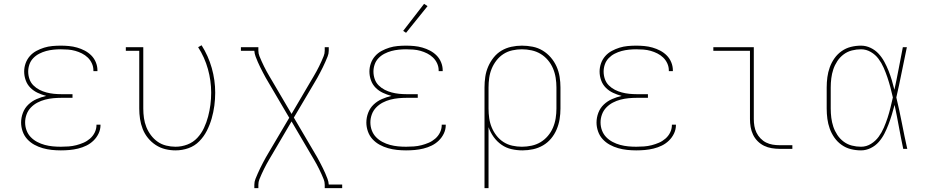

<svg xmlns="http://www.w3.org/2000/svg" viewBox="-20 -776 4840 1001"><path d="M297 8Q273 8 249.5 5.5Q226 3 203 -3.5Q180 -10 159 -21.5Q138 -33 122 -50.5Q106 -68 98 -91Q90 -114 90 -137Q90 -163 99.5 -188Q109 -213 128 -231Q147 -249 171 -259.5Q195 -270 221 -276Q198 -282 176.5 -292Q155 -302 138.5 -318.5Q122 -335 114 -357.5Q106 -380 106 -403Q106 -425 113.5 -446Q121 -467 135.5 -483.5Q150 -500 169.5 -510.5Q189 -521 210 -527.5Q231 -534 253 -536Q275 -538 297 -538Q318 -538 339.5 -536Q361 -534 382 -528Q403 -522 422 -512Q441 -502 456 -487Q471 -472 479.5 -451.5Q488 -431 488 -410Q488 -408 488 -407Q488 -406 488 -405H467Q467 -406 467 -407Q467 -408 467 -409Q467 -428 459 -445.5Q451 -463 437.5 -476Q424 -489 407 -497.5Q390 -506 372 -511Q354 -516 335 -517.5Q316 -519 297 -519Q278 -519 258.5 -517Q239 -515 220.5 -510Q202 -505 184.5 -496Q167 -487 153.5 -473Q140 -459 133.5 -440.5Q127 -422 127 -403Q127 -383 133.5 -364Q140 -345 154 -331Q168 -317 185.5 -308Q203 -299 222 -294Q241 -289 260.5 -287Q280 -285 300 -285H358V-266H300Q279 -266 257.5 -264Q236 -262 215 -256.5Q194 -251 175 -241Q156 -231 141 -215.5Q126 -200 118.5 -179.5Q111 -159 111 -138Q111 -116 118.5 -96Q126 -76 140.5 -61Q155 -46 174 -36Q193 -26 213.5 -20.5Q234 -15 255 -13Q276 -11 297 -11Q317 -11 337.5 -12.5Q358 -14 377.5 -19Q397 -24 415.5 -32Q434 -40 449.5 -53.5Q465 -67 474 -85.5Q483 -104 483 -124Q483 -125 483 -125.5Q483 -126 483 -126H504Q504 -126 504 -125Q504 -124 504 -124Q504 -101 494 -80Q484 -59 467.5 -43Q451 -27 430.5 -17Q410 -7 387.5 -1.5Q365 4 342.5 6Q320 8 297 8Z M895 8Q868 8 841.5 1.5Q815 -5 792 -20Q769 -35 751.5 -56.5Q734 -78 724 -103.5Q714 -129 710 -156Q706 -183 706 -210V-511H636V-530H727V-210Q727 -185 730.5 -160.5Q734 -136 743 -113.5Q752 -91 767 -71Q782 -51 802 -37Q822 -23 846.5 -17Q871 -11 895 -11Q927 -11 957 -22.5Q987 -34 1008.5 -57Q1030 -80 1043.5 -109Q1057 -138 1065 -168.5Q1073 -199 1077 -230Q1081 -261 1081 -293Q1081 -355 1064 -416Q1047 -477 1013 -530L1031 -540Q1066 -485 1084 -421.5Q1102 -358 1102 -293Q1102 -259 1097.5 -225Q1093 -191 1083.5 -158Q1074 -125 1058.5 -94.5Q1043 -64 1019 -39.5Q995 -15 962.5 -3.5Q930 8 895 8Z M1306 205V187Q1306 171 1312 156.5Q1318 142 1324 128Q1330 114 1337 100Q1344 86 1351 72.5Q1358 59 1365.5 45.5Q1373 32 1381 19L1488 -162L1381 -344Q1373 -357 1365.5 -370.5Q1358 -384 1351 -397.5Q1344 -411 1337 -425Q1330 -439 1324 -453Q1318 -467 1312.5 -481.5Q1307 -496 1306 -511H1236V-530H1327V-512Q1327 -497 1332.5 -483.5Q1338 -470 1344 -456.5Q1350 -443 1356.5 -430Q1363 -417 1370 -404Q1377 -391 1384.5 -378.5Q1392 -366 1399 -354L1500 -182L1601 -354Q1608 -366 1615.5 -378.5Q1623 -391 1630 -404Q1637 -417 1643.5 -430Q1650 -443 1656 -456.5Q1662 -470 1667.5 -483.5Q1673 -497 1673 -512V-530H1694V-512Q1694 -496 1688 -481.5Q1682 -467 1676 -453Q1670 -439 1663 -425Q1656 -411 1649 -397.5Q1642 -384 1634.5 -370.5Q1627 -357 1619 -344L1512 -163L1619 19Q1627 32 1634.5 45.5Q1642 59 1649 72.5Q1656 86 1663 100Q1670 114 1676 128Q1682 142 1687.5 156.5Q1693 171 1694 186H1764V205H1673V187Q1673 172 1667.5 158.5Q1662 145 1656 131.5Q1650 118 1643.5 105Q1637 92 1630 79Q1623 66 1615.5 53.5Q1608 41 1601 29L1500 -143L1399 29Q1392 41 1384.5 53.5Q1377 66 1370 79Q1363 92 1356.5 105Q1350 118 1344 131.5Q1338 145 1332.5 158.5Q1327 172 1327 187V205Z M2097 8Q2073 8 2049.5 5.5Q2026 3 2003 -3.5Q1980 -10 1959 -21.5Q1938 -33 1922 -50.5Q1906 -68 1898 -91Q1890 -114 1890 -137Q1890 -163 1899.5 -188Q1909 -213 1928 -231Q1947 -249 1971 -259.5Q1995 -270 2021 -276Q1998 -282 1976.5 -292Q1955 -302 1938.5 -318.5Q1922 -335 1914 -357.5Q1906 -380 1906 -403Q1906 -425 1913.5 -446Q1921 -467 1935.5 -483.5Q1950 -500 1969.5 -510.5Q1989 -521 2010 -527.5Q2031 -534 2053 -536Q2075 -538 2097 -538Q2118 -538 2139.5 -536Q2161 -534 2182 -528Q2203 -522 2222 -512Q2241 -502 2256 -487Q2271 -472 2279.5 -451.5Q2288 -431 2288 -410Q2288 -408 2288 -407Q2288 -406 2288 -405H2267Q2267 -406 2267 -407Q2267 -408 2267 -409Q2267 -428 2259 -445.5Q2251 -463 2237.5 -476Q2224 -489 2207 -497.5Q2190 -506 2172 -511Q2154 -516 2135 -517.5Q2116 -519 2097 -519Q2078 -519 2058.5 -517Q2039 -515 2020.5 -510Q2002 -505 1984.5 -496Q1967 -487 1953.5 -473Q1940 -459 1933.5 -440.5Q1927 -422 1927 -403Q1927 -383 1933.5 -364Q1940 -345 1954 -331Q1968 -317 1985.5 -308Q2003 -299 2022 -294Q2041 -289 2060.5 -287Q2080 -285 2100 -285H2158V-266H2100Q2079 -266 2057.5 -264Q2036 -262 2015 -256.5Q1994 -251 1975 -241Q1956 -231 1941 -215.5Q1926 -200 1918.5 -179.5Q1911 -159 1911 -138Q1911 -116 1918.5 -96Q1926 -76 1940.5 -61Q1955 -46 1974 -36Q1993 -26 2013.5 -20.5Q2034 -15 2055 -13Q2076 -11 2097 -11Q2117 -11 2137.5 -12.5Q2158 -14 2177.5 -19Q2197 -24 2215.5 -32Q2234 -40 2249.5 -53.5Q2265 -67 2274 -85.5Q2283 -104 2283 -124Q2283 -125 2283 -125.5Q2283 -126 2283 -126H2304Q2304 -126 2304 -125Q2304 -124 2304 -124Q2304 -101 2294 -80Q2284 -59 2267.5 -43Q2251 -27 2230.5 -17Q2210 -7 2187.5 -1.5Q2165 4 2142.5 6Q2120 8 2097 8ZM2097 -605 2082 -615 2191 -756 2209 -744Z M2506 205V-320Q2506 -348 2510 -375.5Q2514 -403 2525 -428.5Q2536 -454 2553.5 -476Q2571 -498 2594.5 -512Q2618 -526 2645.5 -532Q2673 -538 2701 -538Q2729 -538 2757 -532.5Q2785 -527 2809 -512.5Q2833 -498 2851.5 -476.5Q2870 -455 2881.5 -429.5Q2893 -404 2897.5 -376Q2902 -348 2902 -320V-210Q2902 -182 2897.5 -154.5Q2893 -127 2882 -101Q2871 -75 2853 -53.5Q2835 -32 2811 -18Q2787 -4 2759.5 2Q2732 8 2704 8Q2675 8 2646.5 1.5Q2618 -5 2594.5 -21.5Q2571 -38 2554 -61.5Q2537 -85 2527 -113V205ZM2701 -11Q2726 -11 2751.5 -16.5Q2777 -22 2798.5 -35Q2820 -48 2836.5 -67.5Q2853 -87 2863 -110.5Q2873 -134 2877 -159.5Q2881 -185 2881 -210V-320Q2881 -345 2877 -370.5Q2873 -396 2863 -419.5Q2853 -443 2836.5 -462.5Q2820 -482 2798.5 -495Q2777 -508 2751.5 -513.5Q2726 -519 2701 -519Q2676 -519 2651 -513.5Q2626 -508 2605 -494.5Q2584 -481 2568.5 -461Q2553 -441 2543.5 -418Q2534 -395 2530.5 -370Q2527 -345 2527 -320V-210Q2527 -185 2530.5 -160Q2534 -135 2543.5 -112Q2553 -89 2568.5 -69Q2584 -49 2605 -35.5Q2626 -22 2651 -16.5Q2676 -11 2701 -11Z M3297 8Q3273 8 3249.5 5.5Q3226 3 3203 -3.5Q3180 -10 3159 -21.5Q3138 -33 3122 -50.5Q3106 -68 3098 -91Q3090 -114 3090 -137Q3090 -163 3099.5 -188Q3109 -213 3128 -231Q3147 -249 3171 -259.5Q3195 -270 3221 -276Q3198 -282 3176.5 -292Q3155 -302 3138.5 -318.5Q3122 -335 3114 -357.5Q3106 -380 3106 -403Q3106 -425 3113.5 -446Q3121 -467 3135.5 -483.5Q3150 -500 3169.5 -510.5Q3189 -521 3210 -527.5Q3231 -534 3253 -536Q3275 -538 3297 -538Q3318 -538 3339.5 -536Q3361 -534 3382 -528Q3403 -522 3422 -512Q3441 -502 3456 -487Q3471 -472 3479.5 -451.5Q3488 -431 3488 -410Q3488 -408 3488 -407Q3488 -406 3488 -405H3467Q3467 -406 3467 -407Q3467 -408 3467 -409Q3467 -428 3459 -445.5Q3451 -463 3437.5 -476Q3424 -489 3407 -497.5Q3390 -506 3372 -511Q3354 -516 3335 -517.5Q3316 -519 3297 -519Q3278 -519 3258.5 -517Q3239 -515 3220.5 -510Q3202 -505 3184.5 -496Q3167 -487 3153.5 -473Q3140 -459 3133.5 -440.5Q3127 -422 3127 -403Q3127 -383 3133.5 -364Q3140 -345 3154 -331Q3168 -317 3185.5 -308Q3203 -299 3222 -294Q3241 -289 3260.5 -287Q3280 -285 3300 -285H3358V-266H3300Q3279 -266 3257.5 -264Q3236 -262 3215 -256.5Q3194 -251 3175 -241Q3156 -231 3141 -215.5Q3126 -200 3118.5 -179.5Q3111 -159 3111 -138Q3111 -116 3118.5 -96Q3126 -76 3140.5 -61Q3155 -46 3174 -36Q3193 -26 3213.5 -20.5Q3234 -15 3255 -13Q3276 -11 3297 -11Q3317 -11 3337.5 -12.5Q3358 -14 3377.5 -19Q3397 -24 3415.5 -32Q3434 -40 3449.5 -53.5Q3465 -67 3474 -85.5Q3483 -104 3483 -124Q3483 -125 3483 -125.5Q3483 -126 3483 -126H3504Q3504 -126 3504 -125Q3504 -124 3504 -124Q3504 -101 3494 -80Q3484 -59 3467.5 -43Q3451 -27 3430.5 -17Q3410 -7 3387.5 -1.5Q3365 4 3342.5 6Q3320 8 3297 8Z M4044 0Q4024 0 4003 -3.5Q3982 -7 3963.5 -16Q3945 -25 3930 -40Q3915 -55 3906 -74Q3897 -93 3893.5 -113.5Q3890 -134 3890 -155V-511H3699V-530H3910V-155Q3910 -137 3913 -119Q3916 -101 3924 -84.5Q3932 -68 3945 -54.5Q3958 -41 3974 -33Q3990 -25 4008 -22Q4026 -19 4044 -19H4111V0Z M4469 8Q4442 8 4416 1.5Q4390 -5 4368 -20.5Q4346 -36 4330.5 -58Q4315 -80 4306 -105Q4297 -130 4293.5 -156.5Q4290 -183 4290 -210V-320Q4290 -347 4293.5 -373.5Q4297 -400 4306 -425Q4315 -450 4330.5 -472Q4346 -494 4368 -509.5Q4390 -525 4416 -531.5Q4442 -538 4469 -538Q4495 -538 4519 -526.5Q4543 -515 4560.5 -496Q4578 -477 4590.5 -454Q4603 -431 4612.5 -407Q4622 -383 4629.5 -358Q4637 -333 4643 -308Q4655 -363 4665.5 -418.5Q4676 -474 4687 -530H4708Q4694 -465 4681 -399Q4668 -333 4653 -268Q4669 -202 4682 -134.5Q4695 -67 4710 0H4689Q4677 -57 4666.5 -114.5Q4656 -172 4644 -229Q4637 -203 4629.5 -178Q4622 -153 4612.5 -128Q4603 -103 4591 -79.5Q4579 -56 4561.5 -36Q4544 -16 4519.5 -4Q4495 8 4469 8ZM4469 -11Q4497 -11 4521 -26Q4545 -41 4561 -63Q4577 -85 4588 -110.5Q4599 -136 4607.5 -162Q4616 -188 4622.5 -215Q4629 -242 4635 -268Q4629 -295 4622 -321Q4615 -347 4606.5 -372.5Q4598 -398 4587 -423Q4576 -448 4560 -469.5Q4544 -491 4520 -505Q4496 -519 4469 -519Q4445 -519 4421.5 -513Q4398 -507 4378.5 -492.5Q4359 -478 4345.5 -457.5Q4332 -437 4324.5 -414.5Q4317 -392 4314 -368Q4311 -344 4311 -320V-210Q4311 -186 4314 -162Q4317 -138 4324.5 -115.5Q4332 -93 4345.5 -72.5Q4359 -52 4378.5 -37.5Q4398 -23 4421.5 -17Q4445 -11 4469 -11Z"/></svg>

Font: Iosevka Curly Slab ThEx
Style: Regular
Weight: 100
Width: 7
Monospace: yes
Designer: Belleve Invis
Foundry: Belleve Invis
Version: Version 11.1.0; ttfautohint (v1.8.3)